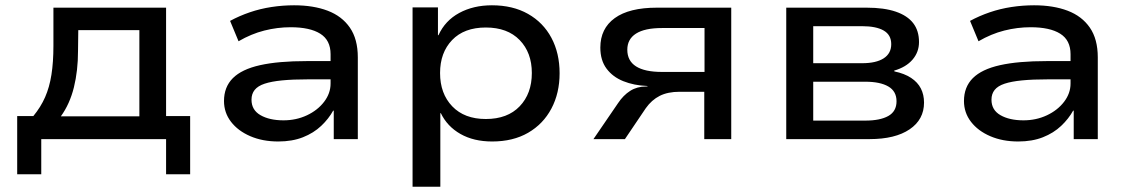

<svg xmlns="http://www.w3.org/2000/svg" viewBox="-20 -526 4273 726"><path d="M45 133V-87H106Q134 -121 150.5 -158.5Q167 -196 174.5 -243.5Q182 -291 182 -353V-497H608V-87H699V133H608V0H136V133ZM210 -86H507V-412H276L275 -333Q275 -259 259.5 -196Q244 -133 210 -86Z M1032 9Q973 9 926.5 -11Q880 -31 853.5 -65.5Q827 -100 827 -144Q827 -197 860.5 -230.5Q894 -264 963 -279.5Q1032 -295 1140 -295H1247V-226H1146Q1087 -226 1046.5 -222Q1006 -218 980.5 -209.5Q955 -201 943 -186Q931 -171 931 -149Q931 -110 965 -90.5Q999 -71 1052 -71Q1100 -71 1140.5 -90Q1181 -109 1205.5 -141Q1230 -173 1230 -210V-321Q1230 -374 1191 -398.5Q1152 -423 1079 -423Q1029 -423 979.5 -410.5Q930 -398 882 -370L850 -447Q885 -466 924.5 -479.5Q964 -493 1006.5 -499.5Q1049 -506 1092 -506Q1165 -506 1219 -485.5Q1273 -465 1303 -421.5Q1333 -378 1333 -309V0H1242V-107L1240 -108Q1223 -77 1194.5 -50Q1166 -23 1125.5 -7Q1085 9 1032 9Z M1540 180V-498H1636V-393H1638Q1663 -448 1716.5 -477Q1770 -506 1840 -506Q1919 -506 1976.5 -473.5Q2034 -441 2065 -383Q2096 -325 2096 -249Q2096 -174 2065 -115.5Q2034 -57 1977 -24Q1920 9 1841 9Q1771 9 1721 -19.5Q1671 -48 1647 -98H1645V180ZM1817 -76Q1899 -76 1945 -124Q1991 -172 1991 -250Q1991 -327 1945 -374.5Q1899 -422 1817 -422Q1735 -422 1689.5 -374.5Q1644 -327 1644 -250Q1644 -172 1690 -124Q1736 -76 1817 -76Z M2224 0 2317 -136Q2337 -166 2363 -182.5Q2389 -199 2423 -199H2430L2426 -201Q2377 -203 2337 -219Q2297 -235 2273.5 -266.5Q2250 -298 2250 -346Q2250 -418 2304.5 -457.5Q2359 -497 2464 -497H2745V0H2643V-179H2550Q2505 -179 2474.5 -163.5Q2444 -148 2422 -117L2343 0ZM2483 -254H2644V-420H2483Q2418 -420 2385 -399Q2352 -378 2352 -338Q2352 -296 2385 -275Q2418 -254 2483 -254Z M2953 0V-497H3257Q3323 -497 3367 -482Q3411 -467 3433 -438.5Q3455 -410 3455 -367Q3455 -329 3430.5 -300.5Q3406 -272 3361 -259L3362 -256Q3400 -248 3425 -231.5Q3450 -215 3462 -191.5Q3474 -168 3474 -138Q3474 -74 3419.5 -37Q3365 0 3268 0ZM3055 -70H3252Q3308 -70 3339 -87.5Q3370 -105 3370 -143Q3370 -181 3339 -199Q3308 -217 3252 -217H3055ZM3055 -287H3240Q3293 -287 3321.5 -305.5Q3350 -324 3350 -359Q3350 -394 3321.5 -410.5Q3293 -427 3240 -427H3055Z M3830 9Q3771 9 3724.5 -11Q3678 -31 3651.5 -65.5Q3625 -100 3625 -144Q3625 -197 3658.5 -230.5Q3692 -264 3761 -279.5Q3830 -295 3938 -295H4045V-226H3944Q3885 -226 3844.5 -222Q3804 -218 3778.5 -209.5Q3753 -201 3741 -186Q3729 -171 3729 -149Q3729 -110 3763 -90.5Q3797 -71 3850 -71Q3898 -71 3938.5 -90Q3979 -109 4003.5 -141Q4028 -173 4028 -210V-321Q4028 -374 3989 -398.5Q3950 -423 3877 -423Q3827 -423 3777.5 -410.5Q3728 -398 3680 -370L3648 -447Q3683 -466 3722.5 -479.5Q3762 -493 3804.5 -499.5Q3847 -506 3890 -506Q3963 -506 4017 -485.5Q4071 -465 4101 -421.5Q4131 -378 4131 -309V0H4040V-107L4038 -108Q4021 -77 3992.5 -50Q3964 -23 3923.5 -7Q3883 9 3830 9Z"/></svg>

Font: Nunito Sans 7pt SemiExpanded Medium
Style: Regular
Weight: 500
Width: 6
Designer: Vernon Adams
Foundry: Vernon Adams
Version: Version 3.101;gftools[0.9.27]